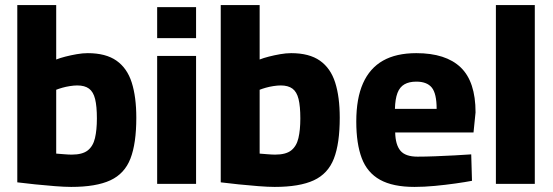

<svg xmlns="http://www.w3.org/2000/svg" viewBox="-20 -723 2175 755"><path d="M260 12Q234 12 196 9Q158 6 118.5 2Q79 -2 48 -6V-703H201V-489Q216 -495 237.5 -500.5Q259 -506 282 -510Q305 -514 325 -514Q396 -514 438 -484.5Q480 -455 498 -398.5Q516 -342 516 -260Q516 -159 493 -99.5Q470 -40 414 -14Q358 12 260 12ZM262 -115Q304 -115 325 -131.5Q346 -148 353.5 -180Q361 -212 361 -257Q361 -305 354 -333.5Q347 -362 330 -374.5Q313 -387 284 -387Q271 -387 255 -384.5Q239 -382 225 -378Q211 -374 201 -370V-119Q214 -118 232 -116.5Q250 -115 262 -115Z M598 0V-503H751V0ZM598 -573V-695H751V-573Z M1060 12Q1034 12 996 9Q958 6 918.5 2Q879 -2 848 -6V-703H1001V-489Q1016 -495 1037.5 -500.5Q1059 -506 1082 -510Q1105 -514 1125 -514Q1196 -514 1238 -484.5Q1280 -455 1298 -398.5Q1316 -342 1316 -260Q1316 -159 1293 -99.5Q1270 -40 1214 -14Q1158 12 1060 12ZM1062 -115Q1104 -115 1125 -131.5Q1146 -148 1153.5 -180Q1161 -212 1161 -257Q1161 -305 1154 -333.5Q1147 -362 1130 -374.5Q1113 -387 1084 -387Q1071 -387 1055 -384.5Q1039 -382 1025 -378Q1011 -374 1001 -370V-119Q1014 -118 1032 -116.5Q1050 -115 1062 -115Z M1610 12Q1525 12 1474.5 -16Q1424 -44 1402.5 -101Q1381 -158 1381 -245Q1381 -336 1407.5 -395.5Q1434 -455 1486 -484.5Q1538 -514 1617 -514Q1733 -514 1791.5 -458Q1850 -402 1850 -281L1842 -202H1534Q1535 -154 1554.5 -130.5Q1574 -107 1622 -107Q1653 -107 1691.5 -108.5Q1730 -110 1768 -112Q1806 -114 1833 -116L1836 -12Q1810 -7 1771 -1.5Q1732 4 1690 8Q1648 12 1610 12ZM1533 -295H1697Q1697 -355 1678 -378.5Q1659 -402 1617 -402Q1589 -402 1570.5 -391.5Q1552 -381 1543 -357.5Q1534 -334 1533 -295Z M1930 0V-703H2083V0Z"/></svg>

Font: Cairo Play ExtraBold
Style: Regular
Weight: 800
Version: Version 3.119